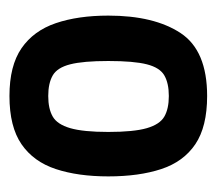

<svg xmlns="http://www.w3.org/2000/svg" viewBox="-46 -701 458 406"><g transform="rotate(90 183.0 -498.0)"><path d="M183 -289Q119 -289 82 -314.5Q45 -340 29 -387Q13 -434 13 -498Q13 -595 50 -651Q87 -707 183 -707Q248 -707 285 -682Q322 -657 337.5 -610Q353 -563 353 -498Q353 -434 337.5 -387Q322 -340 285 -314.5Q248 -289 183 -289ZM183 -371Q210 -371 226.5 -380.5Q243 -390 251 -417.5Q259 -445 259 -498Q259 -552 251 -579.5Q243 -607 226.5 -616.5Q210 -626 183 -626Q156 -626 139.5 -616.5Q123 -607 116 -579.5Q109 -552 109 -498Q109 -445 116 -417.5Q123 -390 139.5 -380.5Q156 -371 183 -371Z"/></g></svg>

Font: Ruda
Style: Bold
Weight: 700
Designer: Mariela Monsalve and Angelina Sanchez
Foundry: Mariela Monsalve and Angelina Sanchez
Version: Version 2.000